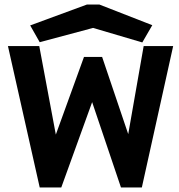

<svg xmlns="http://www.w3.org/2000/svg" viewBox="-20 -826 790 846"><path d="M155 0 15 -623H153L226 -233L350 -575H430L545 -235L613 -623H743L605 0H513L386 -376L250 0ZM155 -640 113 -714 363 -806H418L651 -715L607 -639L390 -703Z"/></svg>

Font: Inconsolata ExtraExpanded Black
Style: Regular
Weight: 900
Width: 8
Monospace: yes
Designer: Raph Levien, Cyreal, Brenton Simpson
Foundry: Raph Levien, Cyreal, Google
Version: Version 3.001; ttfautohint (v1.8.2.53-6de2)